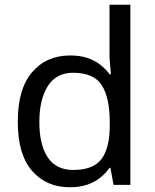

<svg xmlns="http://www.w3.org/2000/svg" viewBox="-20 -780 655 810"><path d="M275 10Q175 10 115 -59.5Q55 -129 55 -267Q55 -405 115.5 -475.5Q176 -546 276 -546Q318 -546 349 -535.5Q380 -525 403 -507Q426 -489 442 -467H448Q447 -480 444.5 -505.5Q442 -531 442 -546V-760H530V0H459L446 -72H442Q426 -49 403 -30.5Q380 -12 348.5 -1Q317 10 275 10ZM289 -63Q374 -63 408.5 -109.5Q443 -156 443 -250V-266Q443 -366 410 -419.5Q377 -473 288 -473Q217 -473 181.5 -416.5Q146 -360 146 -265Q146 -169 181.5 -116Q217 -63 289 -63Z"/></svg>

Font: utamil85
Style: Book
Weight: 400
Designer: Jelle Bosma - Monotype Design Team
Foundry: Monotype Imaging Inc.
Version: Version 2.003